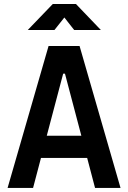

<svg xmlns="http://www.w3.org/2000/svg" viewBox="-20 -918 626 938"><path d="M17.1 0 217.3 -693.4H368.7L568.8 0H444.3L405.8 -146.5H180.2L141.6 0ZM208.5 -254.9H377.4L297.4 -558.1H288.6ZM115.7 -771.5 237.8 -898.4H351.1L472.7 -771.5H342.3L294.4 -832.5L246.1 -771.5Z"/></svg>

Font: CaskaydiaCove NF SemiBold
Style: Regular
Weight: 600
Designer: Aaron Bell
Foundry: Saja Typeworks
Version: Version 2111.001; VTT 6.35;Nerd Fonts 3.2.1